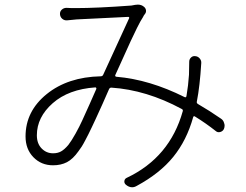

<svg xmlns="http://www.w3.org/2000/svg" viewBox="-20 -750 1040 811"><path d="M268.6 -137.7Q282.2 -155.3 299.3 -186Q316.4 -216.8 327.6 -241.7Q338.9 -266.6 358.9 -311Q378.9 -355.5 386.7 -374Q387.7 -377 386.2 -378.9Q384.8 -380.9 382.8 -380.9Q269.5 -373 202.6 -314Q135.7 -254.9 135.7 -178.7Q135.7 -143.6 155.8 -123Q175.8 -102.5 204.1 -102.5Q223.6 -102.5 237.8 -110.4Q252 -118.2 268.6 -137.7ZM913.1 -249Q923.8 -242.2 926.8 -229.5Q928.7 -224.6 928.7 -219.7Q928.7 -211.9 925.8 -205.1Q920.9 -195.3 910.2 -192.4Q899.4 -189.5 891.6 -196.3Q849.6 -229.5 803.7 -257.8Q797.9 -261.7 795.9 -254.9Q768.6 -157.2 711.9 -87.4Q655.3 -17.6 557.6 35.2Q547.9 41 538.1 41Q524.4 41 511.7 30.3Q503.9 23.4 505.4 14.2Q506.8 4.9 515.6 1Q697.3 -85 752 -280.3Q753.9 -287.1 747.1 -290Q598.6 -370.1 450.2 -379.9Q443.4 -379.9 440.4 -373Q439.5 -371.1 427.7 -344.2Q416 -317.4 413.1 -311Q410.2 -304.7 398.9 -279.8Q387.7 -254.9 383.3 -245.6Q378.9 -236.3 369.1 -215.3Q359.4 -194.3 353.5 -183.1Q347.7 -171.9 339.8 -156.7Q332 -141.6 325.2 -130.9Q318.4 -120.1 311.5 -111.3Q288.1 -78.1 262.7 -64.9Q237.3 -51.8 204.1 -51.8Q154.3 -51.8 121.1 -85.9Q87.9 -120.1 87.9 -173.8Q87.9 -280.3 177.2 -352.5Q266.6 -424.8 405.3 -427.7Q413.1 -427.7 416 -434.6Q516.6 -654.3 525.4 -672.9Q526.4 -674.8 525.4 -676.8Q524.4 -678.7 521.5 -678.7Q344.7 -669.9 303.7 -668Q274.4 -665 263.7 -664.1Q252 -663.1 243.2 -670.4Q234.4 -677.7 233.4 -689.5Q232.4 -701.2 240.7 -709Q249 -716.8 260.7 -716.8Q275.4 -715.8 300.8 -715.8Q388.7 -715.8 535.2 -726.6Q543 -727.5 550.8 -729.5Q556.6 -730.5 562.5 -730.5Q578.1 -730.5 588.9 -720.7Q595.7 -714.8 596.7 -706.1Q597.7 -697.3 591.8 -690.4Q586.9 -684.6 584 -677.7Q574.2 -663.1 559.1 -632.8Q543.9 -602.5 532.2 -576.7Q520.5 -550.8 498.5 -502.4Q476.6 -454.1 466.8 -432.6Q465.8 -430.7 467.3 -428.2Q468.8 -425.8 471.7 -425.8Q611.3 -414.1 759.8 -339.8Q765.6 -336.9 767.6 -343.8Q775.4 -389.6 778.3 -434.6Q779.3 -462.9 779.3 -489.3Q779.3 -500 787.1 -507.3Q794.9 -514.6 805.7 -512.7Q816.4 -511.7 823.7 -502.9Q831.1 -494.1 830.1 -483.4Q824.2 -385.7 811.5 -321.3Q809.6 -314.5 816.4 -310.5Q865.2 -282.2 913.1 -249Z"/></svg>

Font: Gen Jyuu Gothic Light
Style: Regular
Weight: 200
Designer: [Source Han Sans]
Ryoko NISHIZUKA  (kana & ideographs); Paul D. Hunt (Latin, Greek & Cyrillic); Wenlong ZHANG  (bopomofo
Version: Version 1.002.20150607